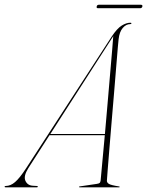

<svg xmlns="http://www.w3.org/2000/svg" viewBox="-67 -808 634 828"><path d="M55.5 -83.5Q33.5 -48.5 42.5 -28.5Q51.5 -8.5 74 -7L91 -6Q96 -6 96 -3Q96 0 91 0H-42Q-47 0 -47 -3Q-47 -6 -42 -6Q-21.5 -6 -1.8 -23Q18 -40 46 -83L414.5 -650Q438 -685.5 458 -697.8Q478 -710 495 -710Q500.5 -710 499.5 -707Q499.5 -704 494.5 -704Q476.5 -704 462.2 -687.2Q448 -670.5 444.5 -639Q444 -637 441.2 -604.8Q438.5 -572.5 434.2 -520.2Q430 -468 424.8 -405.8Q419.5 -343.5 414.2 -280.5Q409 -217.5 404.5 -163.2Q400 -109 397.2 -72.8Q394.5 -36.5 394 -29Q393.5 -21 402.2 -15.2Q411 -9.5 446 -4Q449 -4 449 -2Q449 0 446 0H277Q274 0 274 -2Q274 -4 276 -4L350.5 -15Q360.5 -16.5 363.2 -19.5Q366 -22.5 367 -30Q368 -40 373 -95Q378 -150 385 -225H146.5ZM417.5 -646 150 -230H385.5Q391 -292.5 396.8 -360Q402.5 -427.5 407.8 -488.5Q413 -549.5 416.8 -593.5Q420.5 -637.5 421.5 -653Q421 -651.5 420 -649.8Q419 -648 417.5 -646ZM350 -780Q351.5 -787.5 359.5 -787.5H540.5Q548.5 -787.5 547 -780Q545 -772.5 537 -772.5H356Q348 -772.5 350 -780Z"/></svg>

Font: Fraunces 144pt Thin
Style: Italic
Weight: 100
Italic angle: -16°
Version: Version 1.000;[b76b70a41]